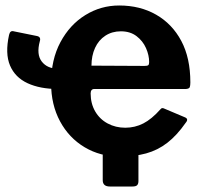

<svg xmlns="http://www.w3.org/2000/svg" viewBox="-20 -560 741 699"><path d="M310 -220Q310 -183 326.5 -154.5Q343 -126 372 -110.5Q401 -95 436 -95Q471 -95 501.5 -110.5Q532 -126 564 -162Q567 -166 570.5 -166.5Q574 -167 582 -163L653 -133Q668 -127 656 -113Q624 -67 589 -40Q554 -13 512 -1.5Q470 10 416 10Q345 10 288 -24Q231 -58 198.5 -118.5Q166 -179 166 -257Q166 -343 200 -406.5Q234 -470 290.5 -505Q347 -540 414 -540Q490 -540 548.5 -506.5Q607 -473 640 -411Q673 -349 673 -260Q673 -249 671 -243Q669 -237 657 -236H323Q317 -236 313.5 -232Q310 -228 310 -220ZM313 -321 506 -320Q516 -320 519.5 -322.5Q523 -325 523 -334Q523 -359 511.5 -385Q500 -411 477 -428.5Q454 -446 420 -446Q388 -446 363.5 -430Q339 -414 326 -385.5Q313 -357 313 -321ZM191 -236Q126 -236 80.5 -257Q35 -278 16.5 -321.5Q-2 -365 13 -433Q15 -442 19.5 -445Q24 -448 30 -446L114 -429Q130 -426 125 -410Q112 -362 132 -336Q152 -310 191 -310ZM380 119Q354 119 354 96V-55H484V99Q484 109 479.5 114Q475 119 462 119Z"/></svg>

Font: Libre Franklin
Style: Bold
Weight: 700
Designer: Pablo Impallari, Rodrigo Fuenzalida, Nhung Nguyen
Foundry: Impallari Type
Version: Version 3.000